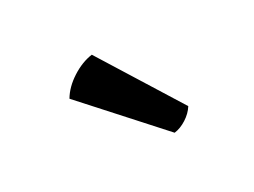

<svg xmlns="http://www.w3.org/2000/svg" viewBox="-47 -823 493 373"><g transform="rotate(-20 199.0 -636.0)"><path d="M163 -735 305 -577Q299.5 -563.5 287.5 -552.5Q275.5 -541.5 262.5 -537.5L93 -669.5Q101 -691 121 -709.5Q141 -728 163 -735Z"/></g></svg>

Font: Signika Negative SC
Style: Regular
Weight: 400
Designer: Anna Giedryś
Foundry: Anna Giedryś
Version: Version 2.000; ttfautohint (v1.8.3) -l 8 -r 50 -G 200 -x 9 -